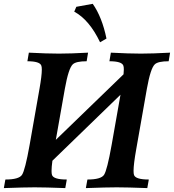

<svg xmlns="http://www.w3.org/2000/svg" viewBox="-29 -963 891 983"><path d="M725.1 0Q621.6 -3.9 568.4 -3.9Q517.1 -3.9 410.6 0L418.5 -43.9Q487.8 -43.9 503.7 -67.9Q519.5 -91.8 542.5 -220.7L587.9 -478L239.3 -140.1Q234.9 -107.4 234.9 -87.9Q234.9 -73.7 237.3 -66.9Q245.6 -43.9 313 -43.9L305.2 0Q201.7 -3.9 148.4 -3.9Q97.2 -3.9 -9.3 0L-1.5 -43.9Q67.9 -43.9 83.7 -67.9Q99.6 -91.8 122.6 -220.7L173.3 -508.8Q185.1 -575.7 185.1 -606.4Q185.1 -620.6 182.6 -627Q174.8 -649.4 111.3 -649.4L118.7 -693.4Q211.9 -688.5 272.5 -688.5Q332 -688.5 421.9 -693.4L414.6 -649.4Q360.4 -649.4 343.8 -633.8Q321.8 -613.3 303.2 -509.3L256.8 -247.1L603.5 -582.5Q605 -597.2 605 -607.4Q605 -620.6 602.5 -627Q594.7 -649.4 531.2 -649.4L538.6 -693.4Q631.8 -688.5 692.4 -688.5Q752 -688.5 841.8 -693.4L834.5 -649.4Q780.3 -649.4 763.7 -633.8Q741.7 -613.3 723.1 -509.3L668.5 -199.2Q654.8 -122.6 654.8 -88.4Q654.8 -73.7 657.2 -66.9Q665.5 -43.9 732.9 -43.9ZM483.4 -746.6Q428.2 -861.8 351.1 -903.3L361.8 -928.2L445.8 -943.4Q493.7 -875 516.1 -765.6Z"/></svg>

Font: Kelvinch
Style: Bold Italic
Weight: 700
Italic angle: -10°
Designer: Paul James Miller
Foundry: High-Logic / Made with FontCreator
Version: Version 3.30 September 23, 2016